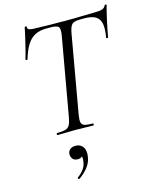

<svg xmlns="http://www.w3.org/2000/svg" viewBox="-134 -740 875 1102"><g transform="rotate(-15 303.5 -189.0)"><path d="M141.8 0Q139 0 139 -6Q139 -12 141.8 -12Q174.6 -12 192 -17Q209.4 -22 217.7 -37Q226 -52 231 -81L312.8 -544Q319.8 -583.8 310.5 -595.7Q301.2 -607.6 261.8 -607.6H237.8Q197.8 -607.6 169.9 -592.9Q142 -578.2 122.3 -546.8Q102.6 -515.4 88 -464.4Q87 -461.4 81.1 -462.8Q75.2 -464.2 76.2 -466.4Q80.2 -478.8 86.3 -502.3Q92.4 -525.8 99 -553Q105.6 -580.2 111.3 -605.4Q117 -630.6 120 -647Q122 -650 127.5 -649.5Q133 -649 132 -646Q130 -631 145 -628Q160 -625 171 -625Q208 -624 257.5 -623Q307 -622 354 -622Q414 -622 455 -623.5Q496 -625 530 -625Q558 -625 573.5 -629.5Q589 -634 596 -650Q598 -653 603 -652.5Q608 -652 607 -648Q603 -633.6 596.8 -608.4Q590.6 -583.2 584.5 -555Q578.4 -526.8 573.8 -502.7Q569.2 -478.6 567.2 -466.4Q566.2 -463.2 560.6 -463.7Q555 -464.2 556 -468.2Q564.8 -518.2 559.3 -548.7Q553.8 -579.2 530.8 -593.4Q507.8 -607.6 464.6 -607.6H440.8Q401.8 -607.6 389.4 -594.3Q377 -581 370.2 -542L289.2 -81Q284.2 -52 287.2 -37Q290.2 -22 306.2 -17Q322.2 -12 356 -12Q358 -12 358 -6Q358 0 356 0Q334.4 0 307.7 -1Q281 -2 248 -2Q218.2 -2 190.8 -1Q163.4 0 141.8 0ZM199 275Q195 277 191.5 272.5Q188 268 192 265Q215 248.6 228.6 229.3Q242.2 210 245.4 188.4Q250.4 161.8 242.9 150.6Q235.4 139.4 225 136.8L253.2 127.4Q254.2 146.2 244.5 155.2Q234.8 164.2 218.8 164.2Q199 164.2 188.9 152.2Q178.8 140.2 179.6 123Q180.4 105.6 192.9 95.7Q205.4 85.8 226 85.8Q254.4 85.8 269.6 108.2Q284.8 130.6 277 169.6Q271.6 201 250.6 227.2Q229.6 253.4 199 275Z"/></g></svg>

Font: Cormorant Garamond Light
Style: Italic
Weight: 300
Italic angle: -10°
Designer: Christian Thalmann (Catharsis Fonts)
Foundry: Catharsis Fonts
Version: Version 4.001